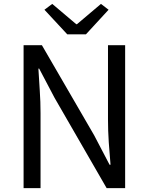

<svg xmlns="http://www.w3.org/2000/svg" viewBox="-20 -965 763 985"><path d="M101 0V-733H195L463 -271L542 -120H547Q542 -175 538 -235Q534 -295 534 -352V-733H622V0H527L260 -463L181 -613H177Q180 -558 184 -500.5Q188 -443 188 -385V0ZM325 -789 208 -915 248 -945 371 -841H375L498 -945L537 -915L421 -789Z"/></svg>

Font: Noto Sans TC
Style: Regular
Weight: 400
Designer: Ryoko NISHIZUKA  (kana, bopomofo & ideographs); Paul D. Hunt (Latin, Greek & Cyrillic); Sandoll Communications , Soo-you
Foundry: Adobe
Version: Version 2.004-H2;hotconv 1.0.118;makeotfexe 2.5.65603